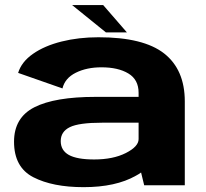

<svg xmlns="http://www.w3.org/2000/svg" viewBox="-20 -746 828 773"><path d="M560.5 0 548 -51.5Q538.5 -44.5 527 -38.5Q446 7.5 316.5 7.5Q192 7.5 114.2 -32.5Q36.5 -72.5 36.5 -175.5Q36.5 -272.5 118.5 -314.2Q200.5 -356 365 -356H538V-372.5Q538 -425.5 496.8 -450.2Q455.5 -475 388.5 -475Q329 -475 285.2 -453.2Q241.5 -431.5 231.5 -390L53 -452.5Q66.5 -497 112.8 -529.2Q159 -561.5 227.8 -578.8Q296.5 -596 376.5 -596Q557.5 -596 640.8 -530.8Q724 -465.5 724 -337.5V0ZM538 -186V-252H390.5Q297.5 -252 261 -234Q224.5 -216 224.5 -178Q224.5 -140.5 257.2 -122.2Q290 -104 359 -104Q435.5 -104 486.8 -130Q538 -156 538 -186ZM406.5 -615.5 270.5 -725.5H395.5L491 -615.5Z"/></svg>

Font: Anybody ExtraExpanded Regular
Style: Bold
Weight: 700
Width: 8
Designer: Tyler Finck
Foundry: Etcetera Type Company
Version: Version 1.010; ttfautohint (v1.8.3) -l 8 -r 50 -G 200 -x 14 